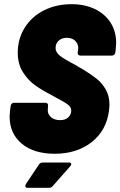

<svg xmlns="http://www.w3.org/2000/svg" viewBox="-20 -728 576 919"><path d="M26 -170Q26 -178 28 -198L31 -221Q32 -228 36.5 -232Q41 -236 47 -236H198Q204 -236 207.5 -232Q211 -228 210 -221L209 -207Q206 -185 222 -169Q238 -153 268 -153Q294 -153 307.5 -167Q321 -181 321 -198Q321 -215 305.5 -227Q290 -239 248 -261L230 -271Q183 -295 148.5 -319.5Q114 -344 89.5 -383Q65 -422 65 -475Q65 -543 99 -596.5Q133 -650 191.5 -679Q250 -708 322 -708Q385 -708 433.5 -685Q482 -662 509 -620Q536 -578 536 -522Q536 -513 534 -493L532 -477Q531 -470 526.5 -466Q522 -462 516 -462H365Q358 -462 354.5 -466Q351 -470 352 -477L354 -491Q357 -513 342.5 -530Q328 -547 299 -547Q276 -547 261 -533.5Q246 -520 246 -498Q246 -478 266.5 -461.5Q287 -445 343 -416Q358 -406 372 -399Q416 -372 442 -351.5Q468 -331 486 -300Q504 -269 504 -226Q504 -218 502 -200Q490 -104 419 -48Q348 8 242 8Q142 8 84 -40.5Q26 -89 26 -170ZM101 163Q101 159 104 153L166 60Q172 50 185 50H310Q321 50 321 57Q321 63 316 68L233 162Q225 171 215 171H113Q101 171 101 163Z"/></svg>

Font: Barlow Semi Condensed Black
Style: Italic
Weight: 900
Width: 4
Italic angle: -7°
Designer: Jeremy Tribby
Foundry: Tribby Type
Version: Version 1.408